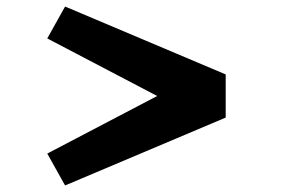

<svg xmlns="http://www.w3.org/2000/svg" viewBox="-20 -582 890 587"><path d="M670 -222.5 179 -15 124.5 -112.5 460.5 -288.5 124.5 -464.5 179 -562 670 -354.5Z"/></svg>

Font: League Mono Wide
Style: Bold
Weight: 700
Width: 8
Designer: Tyler Finck
Foundry: The League of Moveable Type / Tyler Finck
Version: Version 2.210